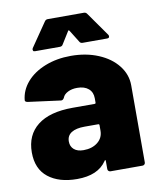

<svg xmlns="http://www.w3.org/2000/svg" viewBox="-81 -764 695 836"><g transform="rotate(-10 267.0 -346.0)"><path d="M258 -525Q325 -525 379 -502.5Q433 -480 464 -440.5Q495 -401 495 -353V-12Q495 -7 491.5 -3.5Q488 0 483 0H341Q336 0 332.5 -3.5Q329 -7 329 -12V-47Q329 -51 328 -51.5Q327 -52 327 -52Q325 -52 323 -48Q285 8 193 8Q113 8 65.5 -29.5Q18 -67 18 -140Q18 -217 71.5 -259Q125 -301 227 -301H324Q329 -301 329 -306V-325Q329 -352 311 -367.5Q293 -383 261 -383Q237 -383 219.5 -374Q202 -365 197 -351Q192 -341 184 -341Q184 -341 183 -341L39 -360Q27 -362 27 -369Q31 -413 61.5 -448.5Q92 -484 143.5 -504.5Q195 -525 258 -525ZM242 -111Q280 -111 304.5 -130.5Q329 -150 329 -182V-206Q329 -211 324 -211H264Q226 -211 205.5 -198Q185 -185 185 -159Q185 -137 200 -124Q215 -111 242 -111ZM109 -572Q102 -572 100.5 -575Q99 -578 99 -580Q99 -583 101 -587L173 -692Q178 -700 187 -700H347Q356 -700 361 -692L435 -587Q437 -584 437 -580Q437 -572 427 -572H319Q309 -572 305 -580L272 -633Q270 -636 268 -636Q266 -636 265 -633L232 -580Q228 -572 218 -572Z"/></g></svg>

Font: LinhAnh ExtBd
Style: Regular
Weight: 800
Designer: Jeremy Tribby
Foundry: Tribby Type
Version: Version 1.408